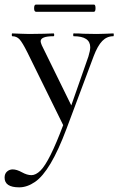

<svg xmlns="http://www.w3.org/2000/svg" viewBox="-56 -531 513 832"><path d="M335 -326.2Q335 -374 263.2 -374Q261.2 -374 261.2 -380.1Q261.2 -386.2 263.2 -386.2Q290 -386.2 304.2 -384.8L363.8 -383.8L400.9 -384.8Q412.1 -385.7 435.1 -386.2Q437 -386.2 437 -380.1Q437 -374 435.1 -374Q407.2 -374 387.2 -353.5Q367.2 -333 350.1 -288.1L231.9 27.8Q163.1 211.4 95.7 257.3Q61.5 280.8 27.3 280.8Q-36.1 280.8 -36.1 238.8Q-36.1 221.7 -25.6 212.4Q-15.1 203.1 -1 203.1Q16.6 203.1 39.1 215.6Q61.5 228 80.3 228Q99.1 228 119.6 208Q158.2 169.9 217.8 11.2L63 -303.2Q41 -347.2 28.6 -360.6Q16.1 -374 -2.9 -374Q-4.9 -374 -4.9 -380.1Q-4.9 -386.2 -2.9 -386.2L34.2 -384.8Q47.4 -383.8 69.8 -383.8L136.2 -384.8Q151.4 -385.7 175.8 -386.2Q178.7 -386.2 179 -380.1Q179.2 -374 175.8 -374Q120.1 -374 120.1 -352.1Q120.1 -347.2 125 -335L252.9 -74.2L327.1 -286.1Q335 -312 335 -326.2ZM100.1 -480Q91.8 -480 91.8 -495.6Q91.8 -511.2 100.1 -511.2H351.1Q357.9 -511.2 357.9 -495.6Q357.9 -480 351.1 -480Z"/></svg>

Font: Cormorant-Medium
Style: Regular
Weight: 500
Designer: Christian Thalmann (Catharsis Fonts)
Version: Version 3.000